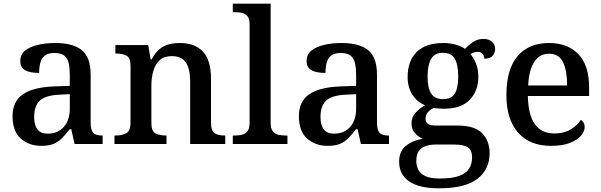

<svg xmlns="http://www.w3.org/2000/svg" viewBox="-20 -780 3258 1040"><path d="M204 10Q137 10 92.5 -29.5Q48 -69 48 -151Q48 -231 104.5 -269.5Q161 -308 275 -312L358 -315V-373Q358 -409 352.5 -435.5Q347 -462 329.5 -477.5Q312 -493 275 -493Q241 -493 223 -479Q205 -465 198.5 -440.5Q192 -416 192 -385Q142 -385 116 -399.5Q90 -414 90 -449Q90 -485 116 -506Q142 -527 185 -537Q228 -547 279 -547Q375 -547 423 -508.5Q471 -470 471 -375V-117Q471 -76 484.5 -61Q498 -46 532 -46H536V0H384L366 -80H358Q336 -53 316.5 -32.5Q297 -12 271 -1Q245 10 204 10ZM238 -56Q293 -56 325.5 -92.5Q358 -129 358 -191V-270L300 -267Q223 -263 194 -233.5Q165 -204 165 -146Q165 -56 238 -56Z M600 0V-46H606Q640 -46 663.5 -58Q687 -70 687 -117V-423Q687 -467 665 -478.5Q643 -490 610 -490H605V-536H783L796 -458H801Q822 -496 845.5 -515Q869 -534 897 -540.5Q925 -547 956 -547Q1035 -547 1079 -500.5Q1123 -454 1123 -352V-117Q1123 -71 1142.5 -58.5Q1162 -46 1196 -46H1200V0H1010V-340Q1010 -405 987.5 -440.5Q965 -476 910 -476Q869 -476 845 -454Q821 -432 810.5 -395.5Q800 -359 800 -316V-112Q800 -69 822.5 -57.5Q845 -46 878 -46H882V0Z M1241 0V-46H1254Q1274 -46 1292 -50.5Q1310 -55 1321 -70Q1332 -85 1332 -115V-649Q1332 -678 1320.5 -692Q1309 -706 1291 -710Q1273 -714 1254 -714H1241V-760H1446V-115Q1446 -85 1457 -70Q1468 -55 1486.5 -50.5Q1505 -46 1524 -46H1537V0Z M1755 10Q1688 10 1643.5 -29.5Q1599 -69 1599 -151Q1599 -231 1655.5 -269.5Q1712 -308 1826 -312L1909 -315V-373Q1909 -409 1903.5 -435.5Q1898 -462 1880.5 -477.5Q1863 -493 1826 -493Q1792 -493 1774 -479Q1756 -465 1749.5 -440.5Q1743 -416 1743 -385Q1693 -385 1667 -399.5Q1641 -414 1641 -449Q1641 -485 1667 -506Q1693 -527 1736 -537Q1779 -547 1830 -547Q1926 -547 1974 -508.5Q2022 -470 2022 -375V-117Q2022 -76 2035.5 -61Q2049 -46 2083 -46H2087V0H1935L1917 -80H1909Q1887 -53 1867.5 -32.5Q1848 -12 1822 -1Q1796 10 1755 10ZM1789 -56Q1844 -56 1876.5 -92.5Q1909 -129 1909 -191V-270L1851 -267Q1774 -263 1745 -233.5Q1716 -204 1716 -146Q1716 -56 1789 -56Z M2359 240Q2250 240 2196 202.5Q2142 165 2142 96Q2142 39 2179 9.5Q2216 -20 2270 -28Q2248 -37 2228.5 -58Q2209 -79 2209 -112Q2209 -143 2228 -166Q2247 -189 2282 -210Q2239 -227 2213.5 -267.5Q2188 -308 2188 -362Q2188 -449 2236.5 -498Q2285 -547 2383 -547Q2419 -547 2450.5 -537.5Q2482 -528 2499 -515Q2517 -535 2541.5 -552Q2566 -569 2598 -569Q2630 -569 2646 -553Q2662 -537 2662 -516Q2662 -494 2648.5 -478Q2635 -462 2603 -462Q2603 -476 2594.5 -487.5Q2586 -499 2568 -499Q2546 -499 2528 -487Q2546 -466 2558.5 -435.5Q2571 -405 2571 -364Q2571 -289 2525 -240Q2479 -191 2383 -191Q2372 -191 2355 -192.5Q2338 -194 2329 -195Q2311 -187 2298 -172.5Q2285 -158 2285 -136Q2285 -119 2297 -109.5Q2309 -100 2342 -100H2458Q2551 -100 2591.5 -58.5Q2632 -17 2632 50Q2632 138 2565.5 189Q2499 240 2359 240ZM2361 187Q2428 187 2466.5 173Q2505 159 2521 133.5Q2537 108 2537 73Q2537 32 2513 17.5Q2489 3 2442 3H2338Q2313 3 2289.5 10Q2266 17 2250.5 35.5Q2235 54 2235 92Q2235 120 2247 141.5Q2259 163 2286.5 175Q2314 187 2361 187ZM2380 -243Q2426 -243 2444 -273.5Q2462 -304 2462 -365Q2462 -429 2443.5 -461.5Q2425 -494 2379 -494Q2334 -494 2315 -460.5Q2296 -427 2296 -364Q2296 -304 2315.5 -273.5Q2335 -243 2380 -243Z M2964 10Q2849 10 2786 -62Q2723 -134 2723 -264Q2723 -405 2783.5 -476Q2844 -547 2954 -547Q3055 -547 3113 -486.5Q3171 -426 3171 -307V-260H2839Q2842 -154 2878.5 -105.5Q2915 -57 2983 -57Q3035 -57 3071.5 -79Q3108 -101 3126 -131Q3135 -126 3141 -116Q3147 -106 3147 -92Q3147 -69 3127.5 -45.5Q3108 -22 3067.5 -6Q3027 10 2964 10ZM3052 -317Q3052 -396 3030 -442.5Q3008 -489 2953 -489Q2903 -489 2874 -445Q2845 -401 2841 -317Z"/></svg>

Font: Noto Serif Khojki Medium
Style: Regular
Weight: 500
Version: Version 2.003